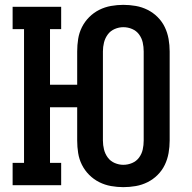

<svg xmlns="http://www.w3.org/2000/svg" viewBox="-20 -763 790 791"><path d="M488 8Q463 8 437.5 3.5Q412 -1 389 -12.5Q366 -24 347.5 -42.5Q329 -61 317.5 -84Q306 -107 302 -132.5Q298 -158 298 -184V-321H186V-92H232V0H32V-92H79V-643H32V-735H232V-643H186V-414H298V-551Q298 -577 302 -602.5Q306 -628 317.5 -651Q329 -674 347.5 -692.5Q366 -711 389 -722.5Q412 -734 437.5 -738.5Q463 -743 488 -743Q514 -743 539.5 -738.5Q565 -734 588 -722.5Q611 -711 629.5 -692.5Q648 -674 659 -651Q670 -628 674.5 -602.5Q679 -577 679 -551V-184Q679 -158 674.5 -132.5Q670 -107 659 -84Q648 -61 629.5 -42.5Q611 -24 588 -12.5Q565 -1 539.5 3.5Q514 8 488 8ZM488 -84Q507 -84 524.5 -91.5Q542 -99 553 -114Q564 -129 568 -147Q572 -165 572 -184V-551Q572 -570 568 -588Q564 -606 553 -621Q542 -636 524.5 -643.5Q507 -651 488 -651Q470 -651 452.5 -643.5Q435 -636 424 -621Q413 -606 408.5 -588Q404 -570 404 -551V-184Q404 -165 408.5 -147Q413 -129 424 -114Q435 -99 452.5 -91.5Q470 -84 488 -84Z"/></svg>

Font: Iosevka Etoile Semibold
Style: Regular
Weight: 600
Designer: Belleve Invis
Foundry: Belleve Invis
Version: Version 22.1.2; ttfautohint (v1.8.4)